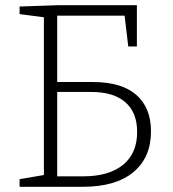

<svg xmlns="http://www.w3.org/2000/svg" viewBox="-20 -715 664 735"><path d="M336 -401Q445 -401 501.5 -352Q558 -303 558 -212Q558 -112 490.5 -56Q423 0 298 0H55V-29L148 -45V-649L55 -661V-690L199 -695H504V-537H471L457 -655H199V-401ZM299 -40Q397 -40 451 -84Q505 -128 505 -210Q505 -284 460 -323.5Q415 -363 329 -363H199V-40Z"/></svg>

Font: Bitter Pro Light
Style: Regular
Weight: 300
Designer: Sol Matas, and Bitter project Authors
Foundry: Sol Matas
Version: Version 1.010